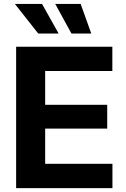

<svg xmlns="http://www.w3.org/2000/svg" viewBox="-20 -968 647 988"><path d="M63 0V-727.5H558.1V-602.5H212.4V-428.7H531.7V-306.2H212.4V-125H558.6V0ZM347.7 -795.4 264.2 -947.8H395L449.7 -795.4ZM176.8 -795.4 56.6 -947.8H196.3L281.7 -795.4Z"/></svg>

Font: Inter 18pt
Style: Bold
Weight: 700
Designer: Rasmus Andersson
Foundry: rsms
Version: Version 4.001;git-66647c0bb